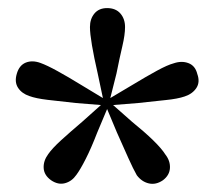

<svg xmlns="http://www.w3.org/2000/svg" viewBox="-20 -845 523 470"><path d="M256.8 -587.9 303.2 -546.9Q334 -522 355 -501.5Q376 -481 384.8 -466.8Q397 -451.2 396 -433.6Q395 -416 378.9 -403.8Q361.8 -392.1 344.5 -396Q327.1 -399.9 314.9 -416Q306.2 -431.2 294.2 -458Q282.2 -484.9 266.1 -521L242.2 -578.1L217.8 -520Q203.1 -481.9 189.9 -456.1Q176.8 -430.2 167 -417Q155.8 -400.9 138.9 -396.5Q122.1 -392.1 105 -403.8Q87.9 -416 86.9 -433.6Q85.9 -451.2 98.1 -467.8Q107.9 -481.9 129.9 -502Q151.9 -522 181.2 -546.9L227.1 -587.9L166 -592.8Q125 -597.2 96.4 -600.6Q67.9 -604 51.8 -609.9Q33.2 -616.2 24.2 -630.1Q15.1 -644 21 -664.1Q26.9 -685.1 43 -691.7Q59.1 -698.2 79.1 -690.9Q95.2 -685.1 120.6 -671.1Q146 -657.2 180.2 -636.2L231.9 -605L219.2 -665Q210 -705.1 205.1 -734.1Q200.2 -763.2 200.2 -778.8Q200.2 -798.8 211.2 -812Q222.2 -825.2 242.2 -825.2Q263.2 -825.2 274.7 -812Q286.1 -798.8 286.1 -778.8Q286.1 -759.8 279.5 -731.9Q272.9 -704.1 265.1 -665L250 -605L304.2 -637.2Q338.9 -658.2 364.5 -672.1Q390.1 -686 404.8 -689.9Q424.8 -696.8 441.4 -690.4Q458 -684.1 462.9 -664.1Q470.2 -644 460.7 -629.6Q451.2 -615.2 432.1 -608.9Q415 -603 386 -600.1Q356.9 -597.2 317.9 -592.8Z"/></svg>

Font: Dream Han Serif CN W16
Style: Regular
Weight: 625
Designer: Adobe
Foundry: Pal3love
Version: Version 3.00; Sans 2.004; Serif 2.001